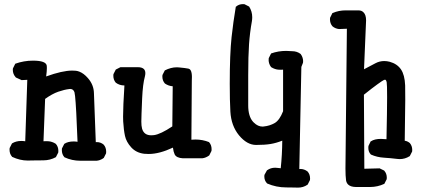

<svg xmlns="http://www.w3.org/2000/svg" viewBox="-20 -754 2040 914"><path d="M199.7 -390.1Q276.9 -418 323.7 -418Q332 -418 340.3 -417.2Q348.6 -416.5 357.4 -413.1Q378.9 -404.8 398.4 -382.3Q426.3 -350.6 427.2 -310.5Q428.2 -273.4 436 -77.1Q438 -77.6 440.4 -77.6Q459.5 -77.6 473.6 -65.4Q485.4 -51.8 485.4 -31.7Q485.4 -28.3 484.9 -23.9L474.1 -2.4Q466.8 2.9 462.2 4.9Q457.5 6.8 455.3 7.8Q453.1 8.8 450.7 9.3Q444.3 10.7 440.4 11.2H362.3Q322.3 11.2 286.6 -5.4L286.1 -6.3Q274.4 -19.5 274.4 -39.6Q274.4 -43 274.9 -47.4L286.1 -69.3L287.1 -69.8Q303.7 -80.6 330.6 -80.6Q339.4 -80.6 349.1 -79.1Q342.8 -247.1 337.4 -296.4Q335.4 -311.5 334.5 -314.9Q329.1 -330.6 314 -330.6Q312 -330.6 309.6 -330.1Q287.1 -327.6 257.3 -317.4Q228 -307.1 194.8 -283.2L187 -81.5Q193.8 -82 199 -82Q204.1 -82 211.2 -81.5Q218.3 -81.1 227.5 -78.1Q236.8 -75.2 245.6 -69.3Q257.8 -55.7 257.8 -35.6Q257.8 -32.2 257.3 -27.8L246.1 -5.9Q218.3 9.3 186.3 9.3Q154.3 9.3 134.3 9.8Q114.3 10.3 112.3 10.3Q75.2 10.3 37.6 -7.3L37.1 -8.3Q25.4 -21.5 25.4 -41.5Q25.4 -44.9 25.9 -49.3L37.1 -71.3L38.1 -71.8Q56.6 -83 81.1 -83Q90.3 -83 100.1 -81.5L109.9 -374L83 -372.6L55.2 -385.3L54.7 -386.2Q41 -401.4 41 -421.4Q41 -424.3 41.5 -428.2L52.7 -450.7Q93.8 -465.3 136.7 -465.3Q199.7 -465.3 202.6 -440.9Q203.1 -436.5 203.1 -430.2Q203.1 -414.6 199.7 -390.1Z M687.5 -21Q677.2 -21 666.5 -22Q628.4 -26.4 604.7 -52.5Q581.1 -78.6 575 -106.9Q568.8 -135.3 566.4 -176.3Q565.9 -185.5 565.9 -199.2Q565.9 -246.1 572.3 -347.2Q572.3 -347.2 571.8 -347.2Q548.8 -347.2 531.2 -360.4Q519.5 -374 519.5 -393.6Q519.5 -396.5 520 -400.9L531.2 -422.9L553.2 -434.1H634.8Q635.7 -434.1 636.7 -434.1Q655.8 -434.1 665 -425.3Q671.9 -418 671.9 -405.8Q671.9 -398.9 669.9 -390.6Q659.7 -353.5 656.7 -286.6Q652.8 -195.8 652.8 -175.3Q652.8 -154.8 656.2 -142.1Q665 -109.9 700.2 -109.9Q706.5 -109.9 713.4 -110.8Q744.6 -115.2 800.3 -152.3L802.2 -343.3Q782.2 -344.7 765.1 -356.4Q752.9 -370.1 752.9 -389.6Q752.9 -392.6 753.4 -397L764.6 -418.9Q793.5 -433.6 821.3 -433.6Q826.2 -433.6 831.5 -433.1Q863.3 -430.2 877.4 -427.2Q888.7 -424.8 892.1 -406.2Q893.6 -397.5 893.6 -387.9Q893.6 -378.4 893.1 -370.1L891.1 -88.9Q900.9 -89.8 910.6 -89.8Q944.3 -89.8 975.1 -77.6L975.6 -76.7Q987.3 -63.5 987.3 -43.5Q987.3 -40 986.8 -35.6L976.1 -14.2Q960 -2.4 942.9 -0.5H942.4H850.6H850.1Q819.8 -2.4 811.5 -19Q805.7 -31.2 803.2 -51.3Q738.8 -21 687.5 -21Z M1238.3 85.9Q1238.3 82.5 1238.8 78.6L1251 56.6L1252 56.2Q1268.6 44.4 1290 44.4Q1295.9 44.4 1302.2 45.4L1316.4 46.9Q1323.2 -16.6 1323.7 -84.5Q1295.9 -73.2 1268.3 -68.6Q1240.7 -64 1199.2 -64Q1155.8 -64 1117.7 -109.9Q1080.6 -155.3 1076.7 -222.2Q1073.7 -274.9 1073.7 -355.5Q1073.7 -496.6 1082.5 -578.1Q1090.3 -649.4 1102.5 -721.7L1104 -722.7Q1117.2 -734.4 1136.7 -734.4Q1139.6 -734.4 1144 -733.9L1166 -722.7Q1180.7 -699.7 1180.7 -671.9Q1180.7 -662.6 1179.2 -653.3Q1169.4 -599.1 1165.5 -543Q1161.6 -487.3 1161.6 -396.5V-252Q1161.6 -200.2 1184.6 -174.3L1188.5 -170.4Q1207.5 -151.4 1230 -151.4Q1232.4 -151.4 1235.4 -151.9Q1264.6 -154.8 1288.1 -168.5Q1311 -182.1 1327.6 -224.6V-422.4Q1321.3 -421.9 1316.4 -421.9Q1311.5 -421.9 1304.7 -422.4Q1297.9 -422.9 1288.8 -425.8Q1279.8 -428.7 1270.5 -434.6Q1263.7 -443.8 1261.2 -452.6Q1258.8 -461.4 1258.8 -467Q1258.8 -472.7 1259.3 -477.1L1270.5 -499.5Q1304.7 -511.7 1342.3 -511.7Q1356 -511.7 1370.6 -510.3Q1393.6 -510.3 1411.1 -497.1Q1418 -487.8 1420.4 -479Q1422.9 -470.2 1422.9 -464.4Q1422.9 -455.6 1421.9 -454.1L1414.6 -435.5L1404.8 50.8Q1407.2 50.3 1409.7 50.3Q1428.7 50.3 1444.3 62.5Q1456.1 76.2 1456.1 95.7Q1456.1 98.6 1455.6 103L1444.8 124.5L1443.4 125.5Q1423.8 139.2 1397.9 139.2Q1396 139.2 1382.1 138.7Q1368.2 138.2 1342.8 138.2Q1294.9 138.2 1252 119.6L1251 118.7Q1238.3 105.5 1238.3 85.9Z M1624.5 48.3 1631.3 -617.2 1593.8 -615.7Q1575.7 -617.7 1562.5 -628.9Q1550.8 -642.6 1550.8 -662.1Q1550.8 -665 1551.3 -669.4L1562.5 -691.9L1564.5 -692.4Q1592.8 -704.6 1625 -704.6H1687.5Q1702.1 -704.1 1710.4 -695.3Q1722.7 -683.6 1722.7 -656.7Q1722.7 -655.8 1712.9 -424.3L1767.6 -453.1Q1787.1 -463.4 1809.1 -463.4Q1821.8 -463.4 1835 -460Q1870.6 -450.2 1888.7 -423.8Q1906.7 -397.5 1908.7 -347.2Q1909.2 -331.1 1909.2 -278.8Q1909.2 -226.6 1906.7 -84Q1919.4 -82.5 1930.7 -73.2Q1942.4 -59.6 1942.4 -40Q1942.4 -37.1 1941.9 -32.7L1930.7 -10.7L1929.7 -10.3Q1908.2 3.4 1882.3 3.4Q1876 3.4 1869.6 2.4Q1838.4 -1.5 1807.1 -3.4Q1774.9 -5.4 1746.1 -18.1L1745.1 -19Q1733.4 -31.2 1733.4 -49.8Q1733.4 -57.6 1734.4 -60.1L1744.6 -81.1L1746.1 -81.5Q1763.2 -92.8 1793.5 -92.8Q1805.7 -92.8 1819.8 -91.3Q1822.8 -230.5 1822.8 -291.7Q1822.8 -353 1820.8 -362.3Q1819.3 -370.1 1816.4 -373Q1814.9 -374.5 1812.7 -374.5Q1810.5 -374.5 1808.1 -373.5Q1801.3 -370.6 1776.4 -352.5Q1751.5 -334.5 1712.4 -303.2L1714.4 49.3L1787.1 47.4L1809.1 58.1L1809.6 59.1Q1821.3 72.3 1821.3 91.8Q1821.3 94.7 1820.8 99.1L1809.6 121.1Q1777.3 136.2 1741.7 136.2H1673.8Q1648.4 135.7 1636.7 124Q1629.4 116.2 1627.4 105Q1624.5 83.5 1624.5 48.3Z"/></svg>

Font: Bakudai
Style: Medium
Weight: 500
Version: Version 1.48